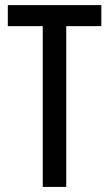

<svg xmlns="http://www.w3.org/2000/svg" viewBox="-20 -734 429 754"><path d="M240.2 0H147.9V-631.3H10.7V-713.9H377.9V-631.3H240.2Z"/></svg>

Font: Open Sans Condensed Medium
Style: Regular
Weight: 500
Width: 3
Designer: Monotype Design Team
Foundry: Monotype Imaging Inc.
Version: Version 3.000